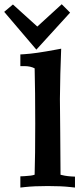

<svg xmlns="http://www.w3.org/2000/svg" viewBox="-55 -873 370 896"><path d="M272.1 -814.1 233 -853.2 119.1 -749.1 5.3 -852.1 -35.4 -817.7 114.7 -641.4ZM59.6 -564.5C78.4 -564.3 94.1 -560.8 106.7 -554C108.5 -483.5 109.4 -397.6 109.4 -296.2C109.4 -194.9 108.5 -115.4 106.6 -57.7C97.7 -54.3 81.7 -52 58.7 -50.9L40 -50.1V2.3L61.7 -0.1C90.2 -3.2 125.5 -4.8 167.5 -4.8C209.6 -4.8 244.8 -3.3 273.2 -0.1L294.9 2.3V-48.7L276.6 -49.7C266.5 -50.3 256.7 -51.5 247.2 -53.2C237.7 -55 231.1 -56.4 227.5 -57.5C227.5 -111.5 227 -176.7 226.1 -252.9C225.1 -329.2 224.6 -381.9 224.6 -411.1C225.3 -489.2 227.2 -567.5 230.5 -645.8L206.3 -641.3C142 -629.2 92.7 -622.1 58.5 -620.1L40 -619V-564.5Z"/></svg>

Font: Bentham
Style: Bold
Weight: 700
Version: Version 002.001